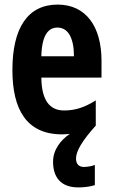

<svg xmlns="http://www.w3.org/2000/svg" viewBox="-20 -575 491 836"><path d="M311 115C311 82 340 35 397 -28V-138C348 -107 307 -94 259 -94C195 -94 161 -140 160 -237H422V-310C422 -460 354 -555 231 -555C102 -555 34 -455 34 -270C34 -98 96 10 250 10C261 10 273 9 284 8C245 34 211 77 211 129C211 195 243 241 321 241C344 241 372 238 393 231V143C383 148 359 152 346 152C325 152 311 141 311 115ZM230 -455C278 -455 302 -407 302 -330H160C162 -421 190 -455 230 -455Z"/></svg>

Font: Noto Sans Tamil ExtraCondensed
Style: Bold
Weight: 700
Width: 2
Designer: Jelle Bosma - Monotype Design Team
Foundry: Monotype Imaging Inc.
Version: Version 2.004